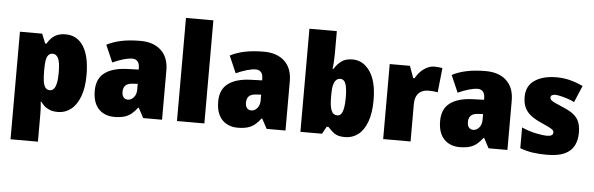

<svg xmlns="http://www.w3.org/2000/svg" viewBox="-57 -965 4363 1410"><g transform="rotate(5 2124.5 -260.0)"><path d="M392 -563Q478 -563 524.5 -489.5Q571 -416 571 -278Q571 -184 546.5 -119.5Q522 -55 480 -22.5Q438 10 385 10Q349 10 324 0Q299 -10 283.5 -24.5Q268 -39 258 -54H253Q255 -35 256.5 -13Q258 9 258 38V240H56V-553H220L248 -483H258Q270 -505 287.5 -523Q305 -541 330.5 -552Q356 -563 392 -563ZM311 -413Q291 -413 279 -399.5Q267 -386 262.5 -360Q258 -334 258 -294V-279Q258 -235 262.5 -205Q267 -175 279 -159.5Q291 -144 312 -144Q329 -144 341 -157.5Q353 -171 359.5 -201Q366 -231 366 -280Q366 -353 351.5 -383Q337 -413 311 -413Z M944 -563Q1041 -563 1096.5 -511Q1152 -459 1152 -363V0H1013L974 -73H970Q948 -44 925 -25.5Q902 -7 872 1.5Q842 10 798 10Q754 10 718 -9.5Q682 -29 661.5 -68.5Q641 -108 641 -169Q641 -258 699 -301.5Q757 -345 864 -349L949 -352V-360Q949 -397 934.5 -412.5Q920 -428 896 -428Q868 -428 829 -416.5Q790 -405 751 -387L696 -513Q744 -538 804.5 -550.5Q865 -563 944 -563ZM917 -245Q878 -243 861.5 -226.5Q845 -210 845 -180Q845 -152 857 -138.5Q869 -125 888 -125Q913 -125 932 -147Q951 -169 951 -204V-247Z M1464 0H1262V-760H1464Z M1854 -563Q1951 -563 2006.5 -511Q2062 -459 2062 -363V0H1923L1884 -73H1880Q1858 -44 1835 -25.5Q1812 -7 1782 1.5Q1752 10 1708 10Q1664 10 1628 -9.5Q1592 -29 1571.5 -68.5Q1551 -108 1551 -169Q1551 -258 1609 -301.5Q1667 -345 1774 -349L1859 -352V-360Q1859 -397 1844.5 -412.5Q1830 -428 1806 -428Q1778 -428 1739 -416.5Q1700 -405 1661 -387L1606 -513Q1654 -538 1714.5 -550.5Q1775 -563 1854 -563ZM1827 -245Q1788 -243 1771.5 -226.5Q1755 -210 1755 -180Q1755 -152 1767 -138.5Q1779 -125 1798 -125Q1823 -125 1842 -147Q1861 -169 1861 -204V-247Z M2374 -588Q2374 -559 2372 -532Q2370 -505 2367 -482H2374Q2394 -516 2425 -539.5Q2456 -563 2508 -563Q2586 -563 2636.5 -490Q2687 -417 2687 -278Q2687 -184 2663.5 -119.5Q2640 -55 2598 -22.5Q2556 10 2501 10Q2447 10 2420.5 -10.5Q2394 -31 2374 -54H2361L2331 0H2172V-760H2374ZM2430 -413Q2412 -413 2399.5 -400.5Q2387 -388 2380.5 -363Q2374 -338 2374 -298V-271Q2374 -207 2387 -175.5Q2400 -144 2432 -144Q2458 -144 2470 -178.5Q2482 -213 2482 -280Q2482 -346 2470.5 -379.5Q2459 -413 2430 -413Z M3111 -563Q3128 -563 3145.5 -561Q3163 -559 3170 -557L3151 -377Q3141 -379 3126.5 -381Q3112 -383 3079 -383Q3068 -383 3052 -379.5Q3036 -376 3020.5 -365Q3005 -354 2994.5 -332Q2984 -310 2984 -272V0H2782V-553H2931L2963 -465H2973Q2987 -492 3009 -514.5Q3031 -537 3057.5 -550Q3084 -563 3111 -563Z M3490 -563Q3587 -563 3642.5 -511Q3698 -459 3698 -363V0H3559L3520 -73H3516Q3494 -44 3471 -25.5Q3448 -7 3418 1.5Q3388 10 3344 10Q3300 10 3264 -9.5Q3228 -29 3207.5 -68.5Q3187 -108 3187 -169Q3187 -258 3245 -301.5Q3303 -345 3410 -349L3495 -352V-360Q3495 -397 3480.5 -412.5Q3466 -428 3442 -428Q3414 -428 3375 -416.5Q3336 -405 3297 -387L3242 -513Q3290 -538 3350.5 -550.5Q3411 -563 3490 -563ZM3463 -245Q3424 -243 3407.5 -226.5Q3391 -210 3391 -180Q3391 -152 3403 -138.5Q3415 -125 3434 -125Q3459 -125 3478 -147Q3497 -169 3497 -204V-247Z M4210 -170Q4210 -118 4189.5 -77Q4169 -36 4121 -13Q4073 10 3990 10Q3933 10 3886.5 3.5Q3840 -3 3791 -21V-174Q3845 -150 3897.5 -139.5Q3950 -129 3975 -129Q4000 -129 4011.5 -136Q4023 -143 4023 -157Q4023 -169 4012 -178Q4001 -187 3977 -198Q3953 -209 3912 -228Q3872 -247 3845 -269.5Q3818 -292 3804 -323.5Q3790 -355 3790 -400Q3790 -481 3851 -522Q3912 -563 4011 -563Q4064 -563 4110.5 -551Q4157 -539 4207 -516L4155 -393Q4129 -406 4100.5 -415Q4072 -424 4048.5 -429Q4025 -434 4013 -434Q3997 -434 3988 -428Q3979 -422 3979 -411Q3979 -401 3987 -393Q3995 -385 4017.5 -374.5Q4040 -364 4082 -346Q4128 -327 4156 -304.5Q4184 -282 4197 -250.5Q4210 -219 4210 -170Z"/></g></svg>

Font: Noto Sans Display Black
Style: Regular
Weight: 900
Designer: Monotype Design Team
Foundry: Monotype Imaging Inc.
Version: Version 2.003